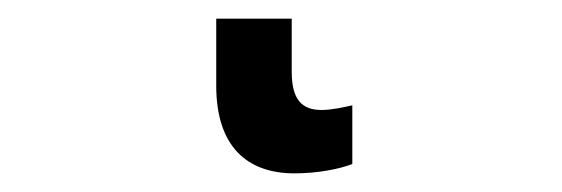

<svg xmlns="http://www.w3.org/2000/svg" viewBox="-20 39 603 206"><path d="M296 225C322 225 345 220 358 215V152C349 154 336 157 325 157C304 157 293 146 293 116V59H212V131C212 195 244 225 296 225Z"/></svg>

Font: Noto Sans Mono SemiCondensed Medium
Style: Regular
Weight: 500
Width: 4
Designer: Monotype Design Team
Foundry: Monotype Imaging Inc.
Version: Version 2.014